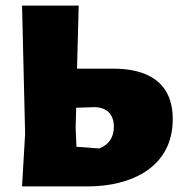

<svg xmlns="http://www.w3.org/2000/svg" viewBox="-20 -668 651 688"><path d="M386 -422H256L262 -648H59L70 -189L59 0H294C450 0 599 -68 599 -241C599 -374 508 -422 386 -422ZM335 -136 254 -142 251 -209 253 -282 317 -284C362 -284 388 -259 388 -214C388 -177 371 -149 335 -136Z"/></svg>

Font: Luna Sans Black
Style: Regular
Weight: 900
Designer: Juan Pablo del Peral
Foundry: Huerta Tipografica
Version: Version 2.001; ttfautohint (v1.5)